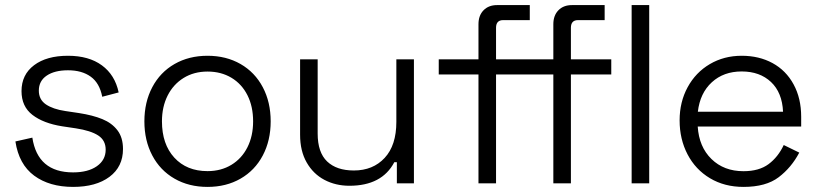

<svg xmlns="http://www.w3.org/2000/svg" viewBox="-20 -720 3206 754"><path d="M64.5 -362.2Q64.5 -426.8 113.8 -463.9Q163 -501 247 -501Q328.8 -501 380.1 -463.4Q431.5 -425.8 446 -357L381.5 -340Q371 -394 336.2 -419Q301.5 -444 247 -444Q194.5 -444 163.5 -423.1Q132.5 -402.2 132.5 -364.2Q132.5 -329 160.2 -310.1Q188 -291.2 236.5 -284L290.2 -276Q344.8 -267.5 382 -252.2Q419.2 -237 441.1 -208.5Q463 -180 463 -134.8Q463 -65.2 410 -25.6Q357 14 267 14Q174.2 14 114.2 -30.2Q54.2 -74.5 40.5 -164.5L107 -179.5Q127.8 -43 267 -43Q325.5 -43 360.2 -67.2Q395 -91.5 395 -132.2Q395 -168.8 365.8 -187.9Q336.5 -207 278 -216L224.2 -224Q150.2 -235.8 107.4 -268.8Q64.5 -301.8 64.5 -362.2Z M547 -243.5Q547 -318.8 578 -377.5Q609 -436.2 665.4 -468.6Q721.8 -501 795 -501Q868.2 -501 924.6 -468.6Q981 -436.2 1012 -377.5Q1043 -318.8 1043 -243.5Q1043 -168.2 1012 -109.5Q981 -50.8 924.6 -18.4Q868.2 14 795 14Q721.8 14 665.4 -18.4Q609 -50.8 578 -109.5Q547 -168.2 547 -243.5ZM616 -243.5Q616 -153.8 664.6 -100.9Q713.2 -48 795 -48Q848.2 -48 888.9 -72.8Q929.5 -97.5 951.8 -141.8Q974 -186 974 -243.5Q974 -301.8 951.8 -346Q929.5 -390.2 888.9 -414.6Q848.2 -439 795 -439Q741.8 -439 701.1 -413.9Q660.5 -388.8 638.2 -344.5Q616 -300.2 616 -243.5Z M1538.5 0V-83H1528.5Q1479.8 9.5 1352.2 9.5Q1298.2 9.5 1254.2 -13.6Q1210.2 -36.8 1184.4 -81.9Q1158.5 -127 1158.5 -191V-487H1227.5V-195.5Q1227.5 -121.5 1264.6 -86Q1301.8 -50.5 1369.5 -50.5Q1444.8 -50.5 1490.6 -99.9Q1536.5 -149.2 1536.5 -241.5V-487H1605.5V0Z M1859 -487V-625Q1859 -659.2 1878.9 -679.6Q1898.8 -700 1932 -700H2060.5V-641H1956Q1928 -641 1928 -611V-487H2086.5V-427.5H1928V0H1859V-427.5H1703V-487ZM2153 -487V-625Q2153 -659.2 2172.9 -679.6Q2192.8 -700 2226 -700H2354.5V-641H2250Q2222 -641 2222 -611V-487H2380.5V-427.5H2222V0H2153V-427.5H1997V-487Z M2529.5 0H2460.5V-700H2529.5Z M2648.9 -247.3Q2648.9 -319.6 2680.4 -377.5Q2711.9 -435.5 2767.6 -468.3Q2823.3 -501 2892.7 -501Q2961 -501 3013.9 -472.2Q3066.8 -443.3 3096.5 -388.7Q3126.3 -334.1 3126.3 -261.3V-223.2H2720Q2725 -143.3 2774 -95.5Q2822.9 -47.7 2899.7 -47.7Q2960.9 -47.7 2998.3 -75.5Q3035.7 -103.3 3057.8 -150.5L3118.8 -120.7Q3088 -62.1 3038 -24.1Q2988.1 14 2899.7 14Q2825.2 14 2768.3 -20Q2711.3 -54 2680.1 -113.7Q2648.9 -173.4 2648.9 -247.3ZM3055.1 -281.1Q3051.7 -356.5 3007.8 -398Q2963.8 -439.4 2892.7 -439.4Q2821.7 -439.4 2775.4 -396.9Q2729 -354.4 2720.5 -281.1Z"/></svg>

Font: Space Grotesk Variable
Style: Regular
Weight: 400
Designer: Florian Karsten (Space Grotesk), Colophon Foundry (Space Mono)
Foundry: Florian Karsten
Version: Version 1.106